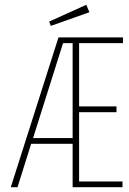

<svg xmlns="http://www.w3.org/2000/svg" viewBox="-20 -781 540 801"><path d="M25 0 224 -625H493V-601H310V-337H466V-313H310V-24H491V0H283V-181H110L53 0ZM118 -205H283V-601H243ZM192 -673 185 -691 340 -761 353 -730Z"/></svg>

Font: Inconsolata ExtraLight
Style: Regular
Weight: 200
Monospace: yes
Designer: Raph Levien, Cyreal, Brenton Simpson
Foundry: Raph Levien, Cyreal, Google
Version: Version 3.001; ttfautohint (v1.8.2.53-6de2)